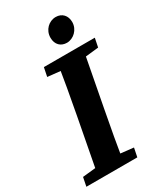

<svg xmlns="http://www.w3.org/2000/svg" viewBox="-214 -932 855 1010"><g transform="rotate(-30 213.5 -427.0)"><path d="M-2 0H307.4L318.3 -53.7L183.4 -68.7H154.6L8.8 -53.7L-2 0ZM75.7 0H229.4C246.1 -103 264.8 -207 284.6 -310.7L350.4 -657H196C179.3 -554 161.3 -450 141.6 -347L75.7 0ZM108.3 -603.3 249.5 -588.3H278.6L417.7 -603.3L428.6 -657H119.2L108.3 -603.3ZM288.9 -706.9C329 -706.9 367.1 -742.2 367.1 -788.2C367.1 -827.3 342.3 -854.3 304.5 -854.3C262.9 -854.3 226.3 -820.3 226.3 -773C226.3 -731.1 252.6 -706.9 288.9 -706.9Z"/></g></svg>

Font: Source Serif Variable
Style: Italic
Weight: 389
Italic angle: -12°
Designer: Frank Grießhammer
Foundry: Adobe Systems Incorporated
Version: Version 3.001;hotconv 1.0.111;makeotfexe 2.5.65597